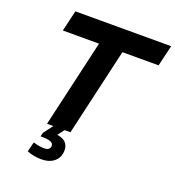

<svg xmlns="http://www.w3.org/2000/svg" viewBox="-160 -830 1071 1172"><g transform="rotate(20 375.0 -244.0)"><path d="M128 -704H750L718 -568H483L352 0H314L282 42Q356 53 356 116Q356 162 324.5 189Q293 216 239 216Q215 216 190 211Q165 206 147 198L163 135Q204 147 236 147Q253 147 263 139Q273 131 273 117Q273 100 253 92.5Q233 85 189 86L195 61L241 0H200L331 -568H96Z"/></g></svg>

Font: CBA Beacon Sans Extra Bold
Style: Italic
Weight: 800
Italic angle: -13°
Designer: Wei Huang
Foundry: Wei Huang
Version: Version 1.002